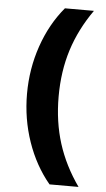

<svg xmlns="http://www.w3.org/2000/svg" viewBox="-59 -808 530 956"><g transform="rotate(5 206.0 -330.0)"><path d="M226 110Q154 24 114.5 -90.5Q75 -205 75 -330Q75 -455 114.5 -569.5Q154 -684 226 -770H371Q301 -671 267 -563.5Q233 -456 233 -330Q233 -204 267 -96.5Q301 11 371 110Z"/></g></svg>

Font: M PLUS 1 ExtraBold
Style: Regular
Weight: 800
Designer: Coji Morishita
Foundry: UNDERFOREST DESIGN
Version: Version 1.001